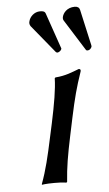

<svg xmlns="http://www.w3.org/2000/svg" viewBox="-51 -720 428 757"><g transform="rotate(-5 163.0 -341.0)"><path d="M144 -235 132 -180C116 -105 104 -54 84 0V3C84 3 99 0 134 0C168 0 181 3 181 3L184 0C188 -57 196 -104 212 -180L227 -251C243 -326 254 -368 275 -429C277 -436 274 -439 268 -439C241 -429 215 -417 174 -414L171 -411C170 -368 160 -310 144 -235ZM274 -685C242 -685 227 -663 224 -649C223 -644 223 -638 227 -633L303 -512C304 -510 306 -509 309 -509C320 -509 325 -519 326 -522C326 -523 327 -525 326 -528L294 -671C292 -680 285 -685 274 -685ZM136 -679C113 -679 95 -661 91 -643C89 -637 90 -630 94 -624L184 -514C186 -512 188 -511 191 -511C193 -511 205 -515 207 -525C207 -526 207 -528 206 -529L158 -668C155 -677 148 -679 136 -679Z"/></g></svg>

Font: Libertinus Sans
Style: Italic
Weight: 400
Italic angle: -12°
Designer: Philipp H. Poll, Khaled Hosny
Foundry: Caleb Maclennan
Version: Version 7.050;RELEASE